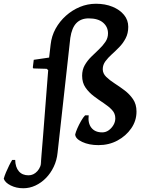

<svg xmlns="http://www.w3.org/2000/svg" viewBox="-150 -762 760 1024"><path d="M25 -402 30 -443 112 -455 120 -524Q125 -570 146.5 -609Q168 -648 201.5 -678Q235 -708 276 -725Q317 -742 362 -742Q411 -742 450 -726Q489 -710 511.5 -682.5Q534 -655 534 -619Q534 -584 520 -557.5Q506 -531 486 -510.5Q466 -490 446 -472Q426 -454 412 -435Q398 -416 398 -393Q398 -370 416.5 -352Q435 -334 461.5 -317Q488 -300 514.5 -280Q541 -260 559.5 -233Q578 -206 578 -167Q578 -118 550 -77.5Q522 -37 476.5 -12.5Q431 12 375 12Q325 12 288.5 -5Q252 -22 251 -45Q254 -58 262.5 -77.5Q271 -97 282.5 -117Q294 -137 304 -147H323Q318 -105 337.5 -80.5Q357 -56 395 -56Q414 -56 429.5 -67Q445 -78 455 -95Q465 -112 465 -131Q465 -157 447 -176Q429 -195 403 -212Q377 -229 350.5 -249Q324 -269 306 -295Q288 -321 288 -358Q288 -390 302 -414.5Q316 -439 337 -459.5Q358 -480 378 -499Q398 -518 412 -538.5Q426 -559 426 -584Q426 -619 399.5 -641.5Q373 -664 323 -664Q282 -664 257.5 -639Q233 -614 225 -560L157 53Q153 93 136.5 127.5Q120 162 95 187.5Q70 213 39 227.5Q8 242 -26 242Q-63 242 -93 227Q-123 212 -130 191Q-126 176 -118 157Q-110 138 -101 120Q-92 102 -85 91H-69Q-68 130 -49.5 151.5Q-31 173 2 173Q29 173 49 151Q69 129 72 93Q71 98 69.5 107.5Q68 117 67 124.5Q66 132 66 131.5Q66 131 67.5 115.5Q69 100 71.5 62.5Q74 25 80 -41L107 -388L99 -395L28 -397Z"/></svg>

Font: Alegreya SemiBold
Style: Italic
Weight: 600
Italic angle: -7°
Designer: Juan Pablo del Peral
Foundry: Huerta Tipografica
Version: Version 2.009